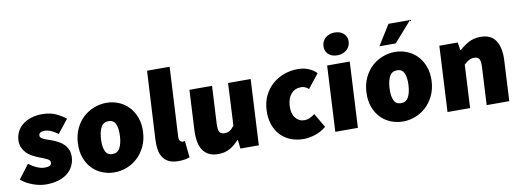

<svg xmlns="http://www.w3.org/2000/svg" viewBox="-59 -1081 3908 1439"><g transform="rotate(-10 1895.0 -361.0)"><path d="M89 -164Q155 -114 209 -114Q236 -114 248 -121.5Q260 -129 260 -144Q261 -154 253.5 -161.5Q246 -169 232.5 -175.5Q219 -182 202.5 -188Q186 -194 167 -202Q146 -211 124 -223.5Q102 -236 85 -254Q68 -272 58 -295.5Q48 -319 49 -350Q51 -387 67 -417Q83 -447 110.5 -468Q138 -489 175 -500.5Q212 -512 256 -512Q318 -512 361.5 -491.5Q405 -471 436 -446L355 -344Q329 -364 303.5 -375Q278 -386 255 -386Q211 -386 210 -358Q209 -348 216 -341Q223 -334 236 -328Q249 -322 265.5 -316.5Q282 -311 301 -304Q322 -296 344.5 -284Q367 -272 384.5 -254.5Q402 -237 412.5 -212.5Q423 -188 421 -154Q419 -119 403.5 -88.5Q388 -58 360 -35.5Q332 -13 291 -0.5Q250 12 198 12Q150 12 97.5 -7Q45 -26 8 -58Z M484 -250Q487 -312 510 -361Q533 -410 569.5 -443.5Q606 -477 652 -494.5Q698 -512 746 -512Q794 -512 837.5 -494.5Q881 -477 913.5 -443.5Q946 -410 964.5 -361Q983 -312 980 -250Q977 -188 953.5 -139Q930 -90 893.5 -56.5Q857 -23 811.5 -5.5Q766 12 718 12Q670 12 626 -5.5Q582 -23 549.5 -56.5Q517 -90 499 -139Q481 -188 484 -250ZM660 -250Q657 -193 672 -159.5Q687 -126 726 -126Q765 -126 783 -159.5Q801 -193 804 -250Q807 -307 792 -340.5Q777 -374 738 -374Q699 -374 681 -340.5Q663 -307 660 -250Z M1089 -696H1261L1233 -170Q1232 -144 1241 -135Q1250 -126 1259 -126Q1264 -126 1267.5 -126Q1271 -126 1277 -128L1290 -2Q1276 4 1255 8Q1234 12 1205 12Q1161 12 1132.5 -1.5Q1104 -15 1087 -40Q1070 -65 1064.5 -99.5Q1059 -134 1061 -176Z M1377 -500H1549L1534 -214Q1532 -166 1543 -150Q1554 -134 1580 -134Q1604 -134 1620 -144Q1636 -154 1655 -178L1671 -500H1843L1817 0H1677L1669 -66H1665Q1633 -30 1595.5 -9Q1558 12 1507 12Q1466 12 1437 -2.5Q1408 -17 1390.5 -43.5Q1373 -70 1366 -107.5Q1359 -145 1361 -192Z M1920 -250Q1923 -312 1947.5 -361Q1972 -410 2011 -443.5Q2050 -477 2099.5 -494.5Q2149 -512 2202 -512Q2247 -512 2283.5 -497Q2320 -482 2345 -456L2261 -350Q2245 -364 2231.5 -369Q2218 -374 2204 -374Q2156 -374 2127.5 -340.5Q2099 -307 2096 -250Q2093 -193 2119 -159.5Q2145 -126 2186 -126Q2210 -126 2230 -136Q2250 -146 2267 -158L2330 -50Q2290 -17 2243.5 -2.5Q2197 12 2158 12Q2105 12 2060 -5.5Q2015 -23 1983 -56.5Q1951 -90 1934 -139Q1917 -188 1920 -250Z M2514 -562Q2472 -562 2446.5 -586Q2421 -610 2423 -648Q2425 -686 2453 -710Q2481 -734 2523 -734Q2565 -734 2591 -710Q2617 -686 2615 -648Q2613 -610 2584.5 -586Q2556 -562 2514 -562ZM2425 -500H2597L2571 0H2399Z M2680 -250Q2683 -312 2706 -361Q2729 -410 2765.5 -443.5Q2802 -477 2848 -494.5Q2894 -512 2942 -512Q2990 -512 3033.5 -494.5Q3077 -477 3109.5 -443.5Q3142 -410 3160.5 -361Q3179 -312 3176 -250Q3173 -188 3149.5 -139Q3126 -90 3089.5 -56.5Q3053 -23 3007.5 -5.5Q2962 12 2914 12Q2866 12 2822 -5.5Q2778 -23 2745.5 -56.5Q2713 -90 2695 -139Q2677 -188 2680 -250ZM2856 -250Q2853 -193 2868 -159.5Q2883 -126 2922 -126Q2961 -126 2979 -159.5Q2997 -193 3000 -250Q3003 -307 2988 -340.5Q2973 -374 2934 -374Q2895 -374 2877 -340.5Q2859 -307 2856 -250ZM2960 -574H2836L2932 -728H3096Z M3279 -500H3419L3428 -440H3432Q3463 -469 3502.5 -490.5Q3542 -512 3593 -512Q3675 -512 3709.5 -456.5Q3744 -401 3739 -308L3723 0H3551L3566 -286Q3568 -334 3557 -350Q3546 -366 3520 -366Q3496 -366 3479.5 -356Q3463 -346 3442 -328L3425 0H3253Z"/></g></svg>

Font: Kilde Sans Black
Style: Regular
Weight: 900
Italic angle: -3°
Designer: Paul D. Hunt
Foundry: Adobe Systems Incorporated
Version: Version 1.050;PS Version 1.000;hotconv 1.0.70;makeotf.lib2.5